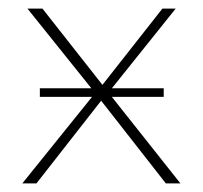

<svg xmlns="http://www.w3.org/2000/svg" viewBox="-20 -428 473 448"><path d="M32 0 202 -211 44 -408H79L219 -230L359 -408H390L233 -212L401 0H367L216 -193L65 0ZM73 -202V-222H362V-202Z"/></svg>

Font: Ysabeau Office Thin
Style: Regular
Weight: 250
Designer: Christian Thalmann (Catharsis Fonts)
Version: Version 2.001;gftools[0.9.30]; featfreeze: tnum,lnum,ss02